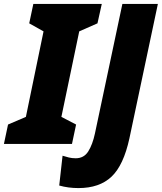

<svg xmlns="http://www.w3.org/2000/svg" viewBox="-57 -734 825 979"><path d="M310 0 331 -99 256 -138 347 -574 440 -615 462 -714H113L92 -615L165 -574L75 -138L-16 -99L-37 0ZM603 -29 748 -714H567L427 -53Q415 3 393 38Q371 73 329 73Q310 73 294 69Q278 65 262 60L245 212Q291 225 343 225Q450 225 511.5 167Q573 109 603 -29Z"/></svg>

Font: Noto Sans Display SemiCondensed Black
Style: Italic
Weight: 900
Width: 4
Designer: Monotype Design team
Foundry: Monotype Imaging Inc.
Version: 1.000